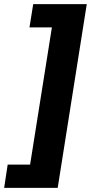

<svg xmlns="http://www.w3.org/2000/svg" viewBox="-73 -725 470 925"><path d="M-53 180 -36 68H72L177 -593H69L87 -705H345L205 180Z"/></svg>

Font: Nunito Sans 12pt ExtraLight ExtraBold
Style: Italic
Weight: 800
Italic angle: -9°
Version: Version 3.101;gftools[0.9.27]